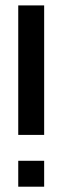

<svg xmlns="http://www.w3.org/2000/svg" viewBox="-20 -704 235 724"><path d="M48.8 -683.6H146.5V-195.3H48.8ZM48.8 0V-97.7H146.5V0Z"/></svg>

Font: BabelStone Runic Berhtwald
Style: Regular
Weight: 400
Designer: Andrew West
Foundry: BabelStone
Version: Version 7.004;November 9, 2023